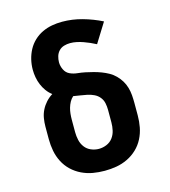

<svg xmlns="http://www.w3.org/2000/svg" viewBox="-111 -832 823 930"><g transform="rotate(-15 300.0 -367.5)"><path d="M300 8Q270 8 241 3Q212 -2 185 -15Q158 -28 136.5 -48.5Q115 -69 101.5 -95.5Q88 -122 82.5 -151Q77 -180 77 -210V-273Q77 -294 80.5 -315Q84 -336 93.5 -355Q103 -374 117.5 -390Q132 -406 150 -417Q134 -429 122.5 -445Q111 -461 103.5 -479Q96 -497 92.5 -516.5Q89 -536 89 -555Q89 -581 95 -606Q101 -631 113 -653.5Q125 -676 144 -694Q163 -712 186.5 -723Q210 -734 235 -738.5Q260 -743 286 -743Q337 -743 387 -729Q437 -715 483 -692L422 -594Q407 -602 392 -608.5Q377 -615 361.5 -620.5Q346 -626 329.5 -629.5Q313 -633 297 -633Q281 -633 266 -628.5Q251 -624 240.5 -613Q230 -602 225.5 -587Q221 -572 221 -557Q221 -538 230 -519.5Q239 -501 256.5 -493Q274 -485 294 -483Q314 -481 333 -477Q352 -473 371 -468Q390 -463 408.5 -456Q427 -449 444 -439.5Q461 -430 475 -416Q489 -402 499 -385.5Q509 -369 514.5 -350Q520 -331 521.5 -311.5Q523 -292 523 -273V-210Q523 -180 517.5 -151Q512 -122 498.5 -95.5Q485 -69 463.5 -48.5Q442 -28 415 -15Q388 -2 359 3Q330 8 300 8ZM300 -102Q320 -102 339 -110Q358 -118 370 -134Q382 -150 386.5 -170Q391 -190 391 -210V-273Q391 -290 387.5 -307Q384 -324 373 -337.5Q362 -351 346 -358.5Q330 -366 313.5 -369.5Q297 -373 279.5 -375.5Q262 -378 245 -381Q234 -371 227 -358Q220 -345 216 -331Q212 -317 210.5 -302Q209 -287 209 -273V-210Q209 -190 213.5 -170Q218 -150 230 -134Q242 -118 261 -110Q280 -102 300 -102Z"/></g></svg>

Font: Iosevka Etoile Extrabold
Style: Regular
Weight: 800
Designer: Belleve Invis
Foundry: Belleve Invis
Version: Version 22.1.2; ttfautohint (v1.8.4)